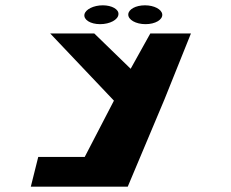

<svg xmlns="http://www.w3.org/2000/svg" viewBox="-20 -703 868 723"><path d="M367 -683C333 -683 302 -668 298 -649C294 -629 320 -612 357 -612C394 -612 425 -629 426 -649C428 -668 401 -683 367 -683ZM526 -683C491 -683 464 -668 463 -649C462 -629 491 -612 528 -612C565 -612 593 -629 591 -649C589 -668 560 -683 526 -683ZM169 -577 409 -324 299 -112H124L96 0H240H461L599 -328L699 -577H546L472 -444L335 -577Z"/></svg>

Font: Hussar Milosc
Style: Bold
Weight: 700
Foundry: Cannot Into Space Fonts
Version: Version 1.02